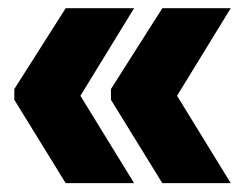

<svg xmlns="http://www.w3.org/2000/svg" viewBox="-20 -472 570 456"><path d="M400.5 -244.5 528 -37H365.5L243.5 -235V-260.5L365.5 -452.5H528ZM171 -244.5 298.5 -37H136L14 -235V-260.5L136 -452.5H298.5Z"/></svg>

Font: Anek Latin Medium ExtraBold
Style: Regular
Weight: 800
Version: Version 1.003